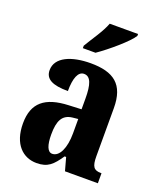

<svg xmlns="http://www.w3.org/2000/svg" viewBox="-143 -855 796 955"><g transform="rotate(20 255.0 -378.0)"><path d="M187 -619V-606H254C311 -645 400 -721 421 -756V-766H271C255 -721 212 -662 187 -619ZM165 10C225 10 249 -15 286 -69H294L313 0H487V-53H484C446 -53 434 -69 434 -124V-378C434 -504 372 -549 250 -549C150 -549 69 -516 69 -447C69 -400 108 -380 190 -380C190 -449 206 -488 237 -488C272 -488 285 -449 285 -374V-318L218 -315C95 -310 35 -262 35 -153C35 -42 94 10 165 10ZM223 -60C198 -60 186 -93 186 -149C186 -221 204 -258 257 -264L286 -267V-191C286 -113 261 -60 223 -60Z"/></g></svg>

Font: Noto Serif Sinhala ExtraCondensed ExtraBold
Style: Regular
Weight: 800
Width: 2
Designer: Jelle Bosma - Monotype Design Team
Foundry: Monotype Imaging Inc.
Version: Version 2.007